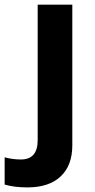

<svg xmlns="http://www.w3.org/2000/svg" viewBox="-84 -566 409 826"><path d="M5.9 120.1Q78.1 120.1 78.1 37.1V-545.9H227.1V59.1Q227.1 146 176.8 193.1Q126.5 240.2 34.2 240.2Q-22.9 240.2 -64 228V110.8Q-29.8 120.1 5.9 120.1Z"/></svg>

Font: NotoSans-Bold
Style: Bold
Weight: 700
Designer: Monotype Design team
Foundry: Monotype Imaging Inc.
Version: Version 1.04